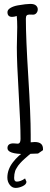

<svg xmlns="http://www.w3.org/2000/svg" viewBox="-20 -778 251 968"><path d="M17.1 0ZM64.5 137.7Q84 137.7 106.4 121.6L113.3 138.2Q113.3 151.4 94.7 160.4Q76.2 169.4 58.6 169.4Q41 169.4 29.1 153.8Q17.1 138.2 17.1 117.2Q17.1 77.1 44.4 41Q71.8 4.9 110.8 -19L137.7 -5.9Q131.8 -2 122.3 6.6Q112.8 15.1 104 22.7Q95.2 30.3 92 33.7Q88.9 37.1 81.8 44.7Q74.7 52.2 71.5 57.1Q68.4 62 63.5 69.8Q58.6 77.6 56.6 83.5Q51.3 100.1 51.3 118.9Q51.3 137.7 64.5 137.7ZM147 -704.1 129.4 -704.6Q119.6 -704.6 115 -700.4Q110.4 -696.3 110.4 -684.1Q110.4 -586.4 122.6 -391.6Q134.8 -196.8 134.8 -99.1V-60.5Q145 -62 155.3 -62Q196.8 -62 196.8 -26.9V-21L171.9 -3.9L104 -1.5Q17.6 -1.5 17.6 -31.2Q17.6 -55.2 47.9 -55.2L68.8 -53.7Q83.5 -53.7 83.5 -77.1Q83.5 -154.3 74.2 -308.3Q64.9 -462.4 64.9 -539.6L66.9 -641.6Q66.9 -673.8 64.5 -697.3Q51.3 -692.9 41 -692.9Q17.6 -692.9 17.6 -716.8Q17.6 -729 32.7 -738Q47.9 -747.1 70.3 -751Q112.3 -758.3 132.6 -758.3Q152.8 -758.3 161.6 -750.2Q170.4 -742.2 170.4 -731.2Q170.4 -720.2 163.8 -712.2Q157.2 -704.1 147 -704.1Z"/></svg>

Font: Amatic
Style: Bold
Weight: 700
Width: 3
Version: Version 2.000; ttfautohint (v0.92-dirty) -l 8 -r 50 -G 50 -x